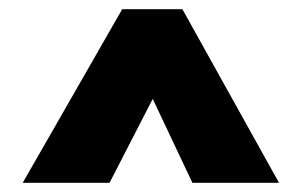

<svg xmlns="http://www.w3.org/2000/svg" viewBox="-20 -710 662 421"><path d="M29.8 -309.1 248 -689.9H379.9L591.8 -309.1H401.9L314.9 -493.2L220.2 -309.1Z"/></svg>

Font: Wesal
Style: Regular
Weight: 900
Designer: Ahmed zaza
Foundry: Ahmed zaza
Version: Version 2.01